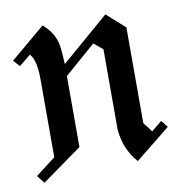

<svg xmlns="http://www.w3.org/2000/svg" viewBox="-64 -527 587 624"><g transform="rotate(-10 230.0 -215.5)"><path d="M460 -72.6 442.1 -95.3 407.4 -66.8Q397.4 -81.6 390.5 -89.5Q383.7 -97.4 383.7 -99.5V-414.2L323.7 -467.9L165.8 -331.6Q163.7 -386.3 157.9 -406.3Q147.9 -441.1 116.3 -467.9L2.1 -371.6L21.1 -350.5L59.5 -381.6Q79.5 -359.5 79.5 -297.9V-39.5L13.7 11.1L33.7 36.8L165.8 -57.9V-292.1L268.4 -381.6L297.9 -357.4V-92.6Q303.2 -26.8 344.7 20Z"/></g></svg>

Font: MM Bagan
Style: Regular
Weight: 400
Designer: Khon Soe Zaw Thu
Version: Version 1.00 July 10, 2016, initial release